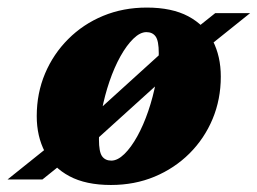

<svg xmlns="http://www.w3.org/2000/svg" viewBox="-68 -486 697 520"><path d="M329.5 -465.5Q397.5 -465.5 442 -441.8Q486.5 -418 508.2 -375.8Q530 -333.5 530 -278.5Q530 -217 507.8 -163.8Q485.5 -110.5 445 -70.2Q404.5 -30 350.5 -7.5Q296.5 15 232.5 15Q164.5 15 120 -8.8Q75.5 -32.5 53.5 -74.8Q31.5 -117 31.5 -171.5Q31.5 -233.5 54 -286.8Q76.5 -340 116.8 -380.2Q157 -420.5 211.2 -443Q265.5 -465.5 329.5 -465.5ZM233.5 -51Q250.5 -51 268.8 -68.8Q287 -86.5 303.8 -116.8Q320.5 -147 333.5 -185Q346.5 -223 354.2 -263.5Q362 -304 362 -342Q362 -375.5 353.5 -387.2Q345 -399 328.5 -399Q311.5 -399 293.2 -381.2Q275 -363.5 258.2 -333.5Q241.5 -303.5 228.5 -265.5Q215.5 -227.5 207.8 -187Q200 -146.5 200 -108.5Q200 -74.5 208.5 -62.8Q217 -51 233.5 -51ZM515 -450.5H609.5L471 -339.5L425.5 -318.5L172.5 -89.5L125.5 -63L47 0H-47.5L91 -111L136.5 -131.5L389.5 -361L436 -387.5Z"/></svg>

Font: Newsreader 16pt 16pt ExtraBold
Style: Italic
Weight: 800
Italic angle: -17°
Version: Version 1.003